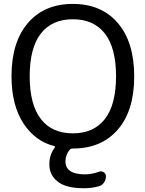

<svg xmlns="http://www.w3.org/2000/svg" viewBox="-20 -785 755 1001"><path d="M193.4 -164.1Q251 -89.8 359.9 -89.8Q468.8 -89.8 526.9 -164.6Q585 -239.3 585 -387.2Q585 -535.2 526.9 -609.9Q468.8 -684.6 359.9 -684.6Q251 -684.6 192.9 -609.9Q134.8 -535.2 134.8 -387.2Q134.8 -239.3 193.4 -164.1ZM40 -387.7Q40 -565.4 125.5 -665Q210.9 -764.6 359.9 -764.6Q508.8 -764.6 594.2 -665Q679.7 -565.4 679.7 -386.7Q679.7 -208 594.2 -109.4Q508.8 -10.7 360.4 -10.7H355.5Q348.6 -10.7 343.8 -4.9Q321.3 22.5 321.3 55.7Q321.3 124 422.9 124Q458 124 496.1 110.4Q508.8 105.5 520.5 112.8Q532.2 120.1 532.2 133.8Q532.2 152.3 522 167Q511.7 181.6 494.1 186.5Q457 196.3 420.9 196.3Q418 196.3 416 196.3Q325.2 196.3 281.2 162.1Q237.3 127.9 237.3 72.3Q237.3 21.5 265.6 -15.6Q267.6 -17.6 266.6 -20Q265.6 -22.5 263.7 -23.4Q166 -46.9 103.5 -139.6Q40 -235.4 40 -387.7Z"/></svg>

Font: Gen Jyuu Gothic Regular
Style: Regular
Weight: 400
Designer: [Source Han Sans]
Ryoko NISHIZUKA  (kana & ideographs); Paul D. Hunt (Latin, Greek & Cyrillic); Wenlong ZHANG  (bopomofo
Version: Version 1.002.20150607